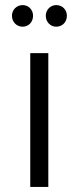

<svg xmlns="http://www.w3.org/2000/svg" viewBox="-20 -735 309 755"><path d="M69 -630C92 -630 110 -648 110 -673C110 -697 92 -715 69 -715C45 -715 27 -696 27 -673C27 -649 45 -630 69 -630ZM201 -630C225 -630 243 -648 243 -673C243 -697 225 -715 201 -715C178 -715 160 -696 160 -673C160 -649 178 -630 201 -630ZM99 0H170V-526H99Z"/></svg>

Font: Talent
Style: Regular
Weight: 400
Designer: Mike Powis
Version: Version 1.001;hotconv 1.0.109;makeotfexe 2.5.65596